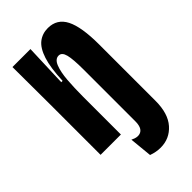

<svg xmlns="http://www.w3.org/2000/svg" viewBox="-220 -598 815 815"><g transform="rotate(-45 187.5 -190.0)"><path d="M25 0V-302L24 -528H132L125 -336H133Q136 -412 150.5 -456.5Q165 -501 189.5 -520Q214 -539 247 -539Q302 -539 327 -490Q352 -441 352 -335V3Q352 79 316.5 119Q281 159 227 159Q200 159 173 149L163 47Q192 62 211 51.5Q230 41 230 3V-307Q230 -369 223 -396.5Q216 -424 197 -424Q176 -424 165 -396.5Q154 -369 150.5 -324.5Q147 -280 147 -229V0Z"/></g></svg>

Font: Bricolage Grotesque 96pt Condensed SemiBold
Style: Regular
Weight: 600
Width: 3
Designer: Mathieu Triay
Foundry: Atelier Triay
Version: Version 1.001; ttfautohint (v1.8.4.7-5d5b);gftools[0.9.33.de